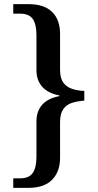

<svg xmlns="http://www.w3.org/2000/svg" viewBox="-20 -780 472 927"><path d="M44 127V81H77Q121 81 138.5 54.5Q156 28 156 -22V-194Q156 -242 183 -273.5Q210 -305 267 -316V-319Q211 -330 183.5 -361.5Q156 -393 156 -441V-611Q156 -662 138.5 -688Q121 -714 77 -714H44V-760H118Q193 -760 231.5 -722.5Q270 -685 270 -616V-443Q270 -403 285.5 -381.5Q301 -360 328 -351Q355 -342 387 -341V-294Q355 -292 328 -283.5Q301 -275 285.5 -253Q270 -231 270 -191V-18Q270 49 231.5 88Q193 127 118 127Z"/></svg>

Font: Noto Serif Tamil Medium
Style: Regular
Weight: 500
Designer: Indian Type Foundry, Tom Grace, and the Monotype Design Team
Foundry: Monotype Imaging Inc.
Version: Version 2.004; ttfautohint (v1.8.4.7-5d5b)